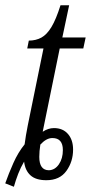

<svg xmlns="http://www.w3.org/2000/svg" viewBox="-26 -679 347 733"><path d="M-6 21Q7 -16 25 -56.5Q43 -97 68 -128Q70 -145 73 -162Q76 -179 80 -200L140 -494H78L84 -524Q111 -524 132 -535.5Q153 -547 170.5 -576Q188 -605 205 -659H238L212 -536H301L292 -494H202L137 -176Q158 -190 180 -190Q214 -190 233.5 -167.5Q253 -145 253 -108Q253 -62 227.5 -26.5Q202 9 151 9Q111 9 90.5 -9.5Q70 -28 66 -62Q53 -40 43.5 -15.5Q34 9 27 34ZM161 -29Q184 -30 199 -52Q214 -74 214 -106Q214 -152 174 -152Q162 -152 150.5 -145.5Q139 -139 128 -127Q126 -113 125 -102.5Q124 -92 124 -80Q124 -29 161 -29Z"/></svg>

Font: Noto Serif ExtraCondensed Light
Style: Italic
Weight: 300
Width: 2
Italic angle: -12°
Designer: Monotype Design Team
Foundry: Monotype Imaging Inc.
Version: Version 2.014; ttfautohint (v1.8.4.7-5d5b)